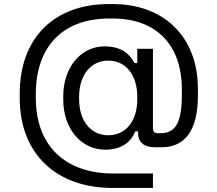

<svg xmlns="http://www.w3.org/2000/svg" viewBox="-20 -724 1066 944"><path d="M532 200H732V129H536C309 129 156 1 156 -244V-260C156 -505 298 -633 517 -633H534C746 -633 874 -506 874 -285V-257C874 -123 844 -69 769 -69H757C739 -69 732 -76 732 -96V-484H655V-414H641C621 -452 584 -496 494 -496C377 -496 291 -392 291 -251V-233C291 -93 378 12 497 12C589 12 628 -36 645 -78H659V-68C659 -26 687 0 742 0H775C889 0 953 -83 953 -253V-287C953 -546 783 -704 535 -704H514C253 -704 77 -544 77 -263V-242C77 39 264 200 532 200ZM369 -236V-248C369 -357 428 -426 512 -426C596 -426 655 -359 655 -247V-237C655 -125 596 -59 512 -59C428 -59 369 -128 369 -236Z"/></svg>

Font: Meta Space
Style: Regular
Weight: 400
Designer: Meta Pool / Florian Karsten
Foundry: Meta Pool / Florian Karsten
Version: Version 2.000;Glyphs 3.1.1 (3137)